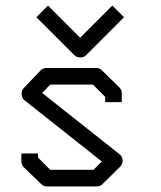

<svg xmlns="http://www.w3.org/2000/svg" viewBox="-20 -721 580 692"><path d="M359 -372 315 -416H161L132 -386L411 -165Q422 -155.5 422 -143Q422 -129 413 -120L350 -58Q341 -49 329 -49H149Q137 -49 128 -58L66 -118Q57 -127 57 -140V-168H117V-153L161 -109H317L347 -139L69 -359Q59.5 -365.5 58 -381V-384.5Q58 -396 66 -404L126 -467Q135 -476 148 -476H327Q339 -476 348 -467L410 -406Q419 -397 419 -385V-353H359ZM406 -680 427 -659 290 -522Q282 -514 270 -514Q256 -514 248 -522L111 -659L132 -680L153 -701L269 -585L385 -701Z"/></svg>

Font: 3270 Nerd Font
Style: Regular
Weight: 400
Monospace: yes
Version: Version 3.0.1;Nerd Fonts 3.3.0